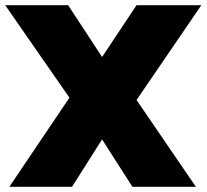

<svg xmlns="http://www.w3.org/2000/svg" viewBox="-21 -721 797 741"><path d="M506 -335 735 0H490L373 -183L257 0H15L247 -344L-1 -701H242L373 -501L506 -701H756Z"/></svg>

Font: Radio Edit
Style: P3
Weight: 800
Version: Version 3.001;PS 003.001;hotconv 1.0.70;makeotf.lib2.5.58329